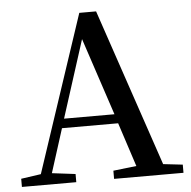

<svg xmlns="http://www.w3.org/2000/svg" viewBox="-53 -793 839 845"><g transform="rotate(-5 367.0 -370.5)"><path d="M220.7 -283.2H443.4L330.1 -625ZM637.7 -45.9 723.6 -36.1V0H417V-36.1L519.5 -47.9L456.1 -242.2H208L146.5 -48.8L250 -36.1V0H9.8V-36.1L97.7 -48.8L328.1 -741.2H402.3Z"/></g></svg>

Font: Bpmf Zihi Serif SemiBold
Style: SemiBold
Weight: 600
Foundry: But Ko
Version: Version 1.320